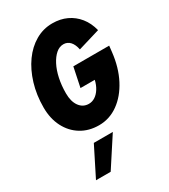

<svg xmlns="http://www.w3.org/2000/svg" viewBox="-240 -819 1083 1234"><g transform="rotate(-30 301.0 -202.0)"><path d="M291 9Q216 9 159 -26Q102 -61 70 -123.5Q38 -186 38 -268Q38 -361 62.5 -441.5Q87 -522 130 -582Q173 -642 231 -675.5Q289 -709 356 -709Q415 -709 462 -687Q509 -665 542 -624Q575 -583 590 -524L427 -475Q419 -515 399.5 -536Q380 -557 351 -557Q321 -557 295.5 -535Q270 -513 250 -474.5Q230 -436 219 -385Q208 -334 208 -275Q208 -214 234 -178.5Q260 -143 303 -143Q328 -143 349.5 -157Q371 -171 387.5 -197Q404 -223 412 -258H306L336 -402H602L597 -357Q585 -249 542 -166.5Q499 -84 434 -37.5Q369 9 291 9ZM96 305 204 90H345L205 305Z"/></g></svg>

Font: Red Hat Mono
Style: Italic
Weight: 300
Italic angle: -12°
Monospace: yes
Designer: Pentagram, MCKL
Foundry: Pentagram, MCKL
Version: Version 1.023